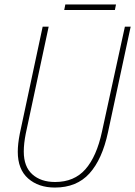

<svg xmlns="http://www.w3.org/2000/svg" viewBox="-20 -834 608 864"><path d="M227 10Q325 10 382.5 -53.5Q440 -117 466 -239L568 -714H542L439 -242Q415 -130 364.5 -72.5Q314 -15 228 -15Q164 -15 125.5 -49.5Q87 -84 87 -152Q87 -188 96 -233L199 -714H172L69 -232Q60 -186 60 -151Q60 -72 106.5 -31Q153 10 227 10ZM269 -789 274 -814H502L497 -789Z"/></svg>

Font: Noto Sans UI SemiCondensed Thin
Style: Italic
Weight: 250
Width: 4
Italic angle: -12°
Designer: Monotype Design Team
Foundry: Monotype Imaging Inc.
Version: Version 1.901